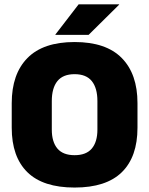

<svg xmlns="http://www.w3.org/2000/svg" viewBox="-20 -847 687 884"><path d="M323.5 16.5Q178 16.5 106 -54.2Q34 -125 34 -259V-372Q34 -506.5 106.5 -580Q179 -653.5 323.5 -653.5Q468 -653.5 540.5 -580Q613 -506.5 613 -372V-259Q613 -125 541 -54.2Q469 16.5 323.5 16.5ZM323.5 -132.5Q377 -132.5 402.8 -163.2Q428.5 -194 428.5 -250V-381.5Q428.5 -441.5 402.8 -473.5Q377 -505.5 323.5 -505.5Q270 -505.5 244.2 -473.5Q218.5 -441.5 218.5 -381.5V-250Q218.5 -194 244.2 -163.2Q270 -132.5 323.5 -132.5ZM342 -827H528.5V-825.5L388 -686.5H235V-688Z"/></svg>

Font: Anek Odia Medium ExtraBold
Style: Regular
Weight: 800
Version: Version 1.003